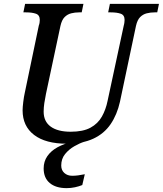

<svg xmlns="http://www.w3.org/2000/svg" viewBox="-20 -734 843 994"><path d="M326 10Q216 10 156.5 -35.5Q97 -81 97 -163Q97 -179 100.5 -207Q104 -235 108 -252L181 -602Q184 -609 185 -618Q186 -627 186 -631Q186 -656 166 -663Q146 -670 114 -670H101L110 -714H412L403 -670H390Q368 -670 348.5 -665Q329 -660 314.5 -645.5Q300 -631 293 -600L218 -248Q213 -224 209.5 -200.5Q206 -177 206 -156Q206 -105 242.5 -78.5Q279 -52 346 -52Q410 -52 448.5 -73Q487 -94 507.5 -130.5Q528 -167 537 -212L621 -603Q623 -609 624 -618Q625 -627 625 -631Q625 -656 605 -663Q585 -670 553 -670H540L549 -714H803L794 -670H781Q759 -670 739.5 -665Q720 -660 705.5 -645.5Q691 -631 684 -600L601 -207Q586 -140 552.5 -91Q519 -42 463 -16Q407 10 326 10ZM325 240Q269 240 237.5 213.5Q206 187 206 138Q206 102 225 74.5Q244 47 277.5 28.5Q311 10 355 0H416Q393 7 365 23Q337 39 317 63.5Q297 88 297 123Q297 147 313 161.5Q329 176 354 176Q368 176 384 174Q400 172 419 168L406 224Q389 231 368 235.5Q347 240 325 240Z"/></svg>

Font: ET Text
Style: Italic
Weight: 470
Italic angle: -12°
Designer: Monotype Design Team
Foundry: Monotype Imaging Inc.
Version: Version 2.009